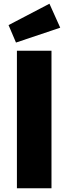

<svg xmlns="http://www.w3.org/2000/svg" viewBox="-20 -1013 368 1033"><path d="M71 0V-740H257V0ZM66 -784 26 -878 246 -993 304 -864Z"/></svg>

Font: Mach ExtraBold
Style: Regular
Weight: 800
Version: Version 1.002